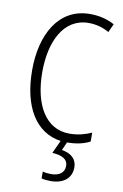

<svg xmlns="http://www.w3.org/2000/svg" viewBox="-103 -782 694 1080"><g transform="rotate(10 244.0 -242.0)"><path d="M384 141C384 95 352 65 298 57L319 10C371 10 415 0 449 -18V-69C416 -54 374 -41 323 -41C190 -41 113 -165 113 -357C113 -528 179 -673 323 -673C363 -673 403 -663 440 -642L462 -690C420 -713 373 -724 322 -724C142 -724 55 -559 55 -358C55 -148 138 -12 282 8L248 82C302 86 337 101 337 142C337 180 307 201 261 201C244 201 227 199 213 195V234C227 238 245 240 265 240C339 240 384 203 384 141Z"/></g></svg>

Font: Noto Sans Arabic Cond Light
Style: Regular
Weight: 300
Width: 3
Designer: Monotype Design Team, Nadine Chahine, Nizar Qandah and Khaled Hosny
Foundry: Monotype Imaging Inc.
Version: Version 2.012